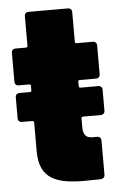

<svg xmlns="http://www.w3.org/2000/svg" viewBox="-50 -690 448 727"><g transform="rotate(-5 174.5 -326.0)"><path d="M340 -256V-336C340 -345 334 -351 325 -351H257C253 -351 251 -354 251 -357V-374C251 -378 253 -380 257 -380H319C328 -380 334 -386 334 -395V-505C334 -514 328 -520 319 -520H257C253 -520 251 -522 251 -526V-639C251 -648 245 -654 236 -654H86C77 -654 71 -648 71 -639V-526C71 -522 68 -520 65 -520H25C16 -520 10 -514 10 -505V-395C10 -386 16 -380 25 -380H65C69 -380 71 -377 71 -374V-357C71 -353 68 -351 65 -351H25C16 -351 10 -345 10 -336V-256C10 -247 16 -241 25 -241H65C69 -241 71 -238 71 -235V-123C72 -19 138 2 243 2C262 2 283 1 304 1C314 0 319 -6 319 -15V-145C319 -154 313 -160 304 -160H285C262 -160 251 -173 251 -200V-235C251 -239 254 -241 257 -241H325C334 -241 340 -247 340 -256Z"/></g></svg>

Font: Barlow Semi Condensed Black
Style: Regular
Weight: 900
Width: 4
Designer: Jeremy Tribby
Foundry: Tribby Type
Version: Version 1.408;PS 001.408;hotconv 1.0.88;makeotf.lib2.5.64775